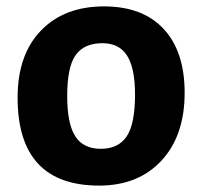

<svg xmlns="http://www.w3.org/2000/svg" viewBox="-20 -570 632 600"><path d="M305 -550Q426 -550 491.5 -479.5Q557 -409 557 -280Q557 -146 484.5 -68Q412 10 290 10Q35 10 35 -265Q35 -399 108 -474.5Q181 -550 305 -550ZM300 -435Q243 -435 216.5 -398Q190 -361 190 -270Q190 -184 215 -144.5Q240 -105 295 -105Q350 -105 376 -144Q402 -183 402 -275Q402 -356 377.5 -395.5Q353 -435 300 -435Z"/></svg>

Font: BitterBold
Style: Bold
Weight: 700
Designer: Sol Matas
Foundry: Sol Matas
Version: Version 001.001